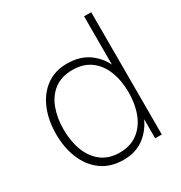

<svg xmlns="http://www.w3.org/2000/svg" viewBox="-172 -842 921 979"><g transform="rotate(-30 288.0 -352.5)"><path d="M275 15Q198.5 15 146.2 -22.8Q94 -60.5 67 -125.2Q40 -190 40 -271Q40 -350.5 66.5 -415Q93 -479.5 143.8 -517.2Q194.5 -555 267 -555Q342.5 -555 394.2 -518.2Q446 -481.5 472.5 -417.2Q499 -353 499 -271Q499 -190.5 472.8 -125.8Q446.5 -61 396.5 -23Q346.5 15 275 15ZM275 -27Q338.5 -27 381.2 -59Q424 -91 445.5 -146.2Q467 -201.5 467 -271Q467 -341.5 445.2 -396.2Q423.5 -451 380.8 -482Q338 -513 275 -513Q210.5 -513 168.2 -481.2Q126 -449.5 105.5 -394.8Q85 -340 85 -271Q85 -201.5 106.5 -146.2Q128 -91 170.2 -59Q212.5 -27 275 -27ZM467 0V-425H464V-720H506V0Z"/></g></svg>

Font: Manrope ExtraLight ExtraLight
Style: Regular
Weight: 250
Version: Version 4.501